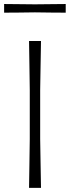

<svg xmlns="http://www.w3.org/2000/svg" viewBox="-39 -912 339 932"><path d="M102 0Q103 -60 103.8 -115.8Q104.5 -171.5 105.5 -237V-475Q104.5 -541 103.8 -596.8Q103 -652.5 102 -713H160Q159 -652.5 158 -596.8Q157 -541 156 -475V-237Q157 -171.5 158 -116Q159 -60.5 160 0ZM-19 -850.5V-892.5Q15 -892 52.5 -891.8Q90 -891.5 130.5 -891Q171 -891.5 208.5 -891.8Q246 -892 280 -892.5V-850.5Q246 -850.5 208.5 -851Q171 -851.5 130.5 -852Q90 -851.5 52.5 -851Q15 -850.5 -19 -850.5Z"/></svg>

Font: Commissioner Loud ExtraLight
Style: Regular
Weight: 200
Designer: Kostas Bartsokas
Foundry: Kostas Bartsokas
Version: Version 1.000; ttfautohint (v1.8.3)